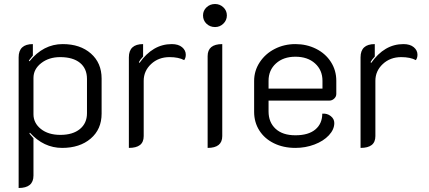

<svg xmlns="http://www.w3.org/2000/svg" viewBox="-20 -729 2141 958"><path d="M73 -443Q73 -509 144 -509V-452L124 -427L127 -423Q196 -509 293 -509Q380 -509 433.5 -462Q487 -415 487 -337V-162Q487 -84 432.5 -37.5Q378 9 290 9Q198 9 129 -67L127 -62Q135 -52 147 -39V147Q147 209 73 209ZM414 -164V-335Q414 -387 379 -415.5Q344 -444 280 -444Q224 -444 185.5 -414Q147 -384 147 -340V-159Q147 -115 184 -85.5Q221 -56 281 -56Q343 -56 378.5 -85Q414 -114 414 -164Z M697 -326V-50Q697 -20 678.5 -5.5Q660 9 623 9V-443Q623 -509 694 -509V-447Q679 -431 673 -419L676 -415Q742 -509 837 -509Q870 -509 888.5 -493.5Q907 -478 907 -456Q907 -440 899 -429Q871 -444 826 -444Q771 -444 734 -409.5Q697 -375 697 -326Z M993 -652Q993 -676 1010.5 -692.5Q1028 -709 1053 -709Q1077 -709 1094.5 -692.5Q1112 -676 1112 -652Q1112 -628 1094.5 -611Q1077 -594 1053 -594Q1028 -594 1010.5 -610.5Q993 -627 993 -652ZM1016 -449Q1016 -509 1089 -509V-50Q1089 9 1016 9Z M1248 -171V-325Q1248 -376 1276 -418.5Q1304 -461 1351 -485Q1398 -509 1454 -509Q1510 -509 1557 -485.5Q1604 -462 1631 -420Q1658 -378 1658 -326V-260Q1658 -247 1647.5 -237Q1637 -227 1623 -227H1320V-173Q1320 -119 1355 -86.5Q1390 -54 1454 -54Q1519 -54 1553.5 -83Q1588 -112 1588 -162Q1612 -164 1630 -150Q1648 -136 1648 -115Q1648 -83 1621 -54Q1594 -25 1549 -8Q1504 9 1454 9Q1394 9 1347 -14Q1300 -37 1274 -78Q1248 -119 1248 -171ZM1589 -287V-326Q1589 -379 1552 -412.5Q1515 -446 1454 -446Q1394 -446 1357 -412.5Q1320 -379 1320 -326V-287Z M1853 -326V-50Q1853 -20 1834.5 -5.5Q1816 9 1779 9V-443Q1779 -509 1850 -509V-447Q1835 -431 1829 -419L1832 -415Q1898 -509 1993 -509Q2026 -509 2044.5 -493.5Q2063 -478 2063 -456Q2063 -440 2055 -429Q2027 -444 1982 -444Q1927 -444 1890 -409.5Q1853 -375 1853 -326Z"/></svg>

Font: K2D Light
Style: Regular
Weight: 300
Designer: Katatrad Aksorn Co.,Ltd.
Foundry: Cadson Demak Co.,Ltd.
Version: Version 1.000; ttfautohint (v1.6)